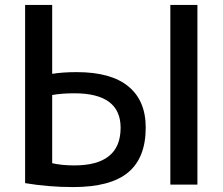

<svg xmlns="http://www.w3.org/2000/svg" viewBox="-20 -750 904 780"><path d="M672 0V-730H782V0ZM82 -730H192V-450Q234 -457 292 -457Q431 -457 501.5 -399Q572 -341 572 -232Q572 -109 500.5 -49.5Q429 10 277 10Q178 10 82 -6ZM192 -364V-87Q231 -78 282 -78Q470 -78 470 -231Q470 -371 282 -371Q230 -371 192 -364Z"/></svg>

Font: M PLUS 1p Medium
Style: Regular
Weight: 500
Version: Version 1.062